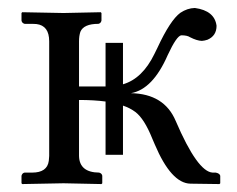

<svg xmlns="http://www.w3.org/2000/svg" viewBox="-20 -462 597 484"><path d="M290 -71.8H246.1V-206.1Q216.8 -210 179.2 -210V-68.8Q180.2 -27.3 230 -26.9Q236.8 -24.9 237.8 -19V0L235.8 2Q234.4 2 140.1 0Q140.1 0 36.1 2L34.2 0V-19Q36.1 -25.9 42 -26.9H61Q99.1 -26.9 103 -56.6Q103.5 -63 104 -68.8V-357.9Q104 -397.5 71.8 -401.4Q66.9 -401.9 61 -401.9H42Q35.2 -403.8 34.2 -410.2V-429.2L36.1 -431.2Q37.1 -431.2 140.1 -429.2L233.9 -431.2L235.8 -429.2V-410.2Q234.4 -403.3 228 -401.9Q190.9 -401.9 182.6 -381.8Q179.2 -371.6 179.2 -357.9V-244.1H246.1V-354H290V-249.5Q338.9 -263.7 369.1 -325.7Q373 -333.5 377 -341.8Q409.2 -411.1 434.6 -429.7Q452.1 -441.4 471.2 -441.9Q521 -435.1 525.9 -397Q525.9 -371.6 502.9 -361.8Q495.6 -359.4 488.8 -358.9Q476.1 -359.4 459 -368.2Q452.1 -373 437 -373Q425.3 -371.6 402.8 -323.2Q365.2 -236.8 310.1 -227.1Q394 -225.6 422.9 -157.2Q478 -28.8 516.1 -26.9H523.9Q533.7 -24.9 535.2 -19V0L533.2 2L460 1Q411.6 0 370.1 -98.1Q367.7 -103.5 363.8 -112.8Q343.8 -162.6 321.3 -179.7Q307.6 -189.9 290 -195.8Z"/></svg>

Font: Linux Libertine Display O
Style: Regular
Weight: 400
Designer: Philipp H. Poll
Foundry: Philipp H. Poll
Version: Version 5.0.9